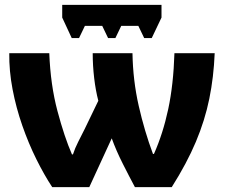

<svg xmlns="http://www.w3.org/2000/svg" viewBox="-20 -767 931 787"><path d="M642 -747V-695L602 -611H571L547 -661H477L453 -611H423L399 -661H328L304 -611H274L235 -695V-747ZM860 -549Q856 -451 838 -362.5Q820 -274 783 -186Q746 -98 684 0H533Q510 -43 483 -96.5Q456 -150 438 -200L346 0H194Q161 -50 129 -114.5Q97 -179 71.5 -252Q46 -325 31.5 -401Q17 -477 18 -549H182Q187 -419 215.5 -312Q244 -205 275 -134H279Q287 -159 300.5 -185.5Q314 -212 327 -238L383 -354Q372 -396 366 -447Q360 -498 360 -549H523Q525 -437 548.5 -333.5Q572 -230 607 -136H611Q648 -219 669.5 -319.5Q691 -420 695 -549Z"/></svg>

Font: Noto Sans ExtraBold
Style: Regular
Weight: 800
Designer: Monotype Design Team
Foundry: Monotype Imaging Inc.
Version: Version 2.007